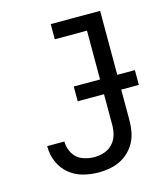

<svg xmlns="http://www.w3.org/2000/svg" viewBox="-111 -821 798 916"><g transform="rotate(-15 288.0 -363.5)"><path d="M263 8Q296 8 328.5 1Q361 -6 389 -24.5Q417 -43 436 -70.5Q455 -98 462 -130Q469 -162 469 -195V-735H225V-660H384V-195Q384 -170 377.5 -146Q371 -122 353.5 -103Q336 -84 312 -76Q288 -68 263 -68Q233 -68 204 -79Q175 -90 159 -117.5Q143 -145 143 -175V-177H58V-174Q58 -135 73.5 -98.5Q89 -62 119 -37Q149 -12 187 -2Q225 8 263 8ZM254 -346H556V-419H254Z"/></g></svg>

Font: Iosevka Sparkle
Style: Regular
Weight: 400
Designer: Belleve Invis
Foundry: Belleve Invis
Version: Version 4.5.0; ttfautohint (v1.8.3)